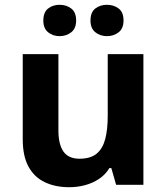

<svg xmlns="http://www.w3.org/2000/svg" viewBox="-20 -772 697 802"><path d="M579 -546V0H465L445 -70H437Q420 -42 393.5 -24.5Q367 -7 335 1.5Q303 10 269 10Q211 10 167 -11Q123 -32 99 -76Q75 -120 75 -190V-546H224V-227Q224 -169 245 -139Q266 -109 312 -109Q358 -109 383.5 -130Q409 -151 419.5 -191Q430 -231 430 -289V-546ZM161 -686Q161 -721 181 -736.5Q201 -752 228.9 -752Q256.8 -752 277.4 -736.6Q298 -721.2 298 -686.4Q298 -653 277.4 -637Q256.8 -621 228.9 -621Q201 -621 181 -637.2Q161 -653.5 161 -686ZM358 -686Q358 -721 378.1 -736.5Q398.3 -752 426.6 -752Q455 -752 475.5 -736.6Q496 -721.2 496 -686.4Q496 -653 475.4 -637Q454.9 -621 427 -621Q398.5 -621 378.3 -637.2Q358 -653.5 358 -686Z"/></svg>

Font: Noto Sans Tamil
Style: Regular
Weight: 400
Designer: Jelle Bosma - Monotype Design Team
Foundry: Monotype Imaging Inc.
Version: Version 2.003